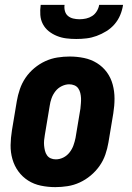

<svg xmlns="http://www.w3.org/2000/svg" viewBox="-20 -760 540 788"><path d="M207 8Q207 8 207 8Q207 8 207 8Q177 8 148 2Q119 -4 95.5 -19Q72 -34 55.5 -56.5Q39 -79 31 -107Q23 -135 23.5 -164.5Q24 -194 29 -225L49 -345Q53 -369 61.5 -394Q70 -419 85 -441Q100 -463 121 -480.5Q142 -498 166 -509Q190 -520 215.5 -524Q241 -528 266 -528Q266 -528 266 -528Q266 -528 266 -528Q296 -528 325 -522Q354 -516 378 -501Q402 -486 418.5 -463.5Q435 -441 442.5 -413Q450 -385 450 -355.5Q450 -326 445 -295L425 -175Q421 -151 412.5 -126Q404 -101 388.5 -79Q373 -57 352 -39.5Q331 -22 307 -11Q283 0 257.5 4Q232 8 207 8ZM209 -106Q225 -106 240 -113.5Q255 -121 265.5 -134.5Q276 -148 281.5 -163.5Q287 -179 290 -194L310 -314Q311 -325 312 -336Q313 -347 312.5 -357.5Q312 -368 309.5 -378.5Q307 -389 301 -397.5Q295 -406 285 -410Q275 -414 264 -414Q249 -414 233.5 -406.5Q218 -399 207.5 -385.5Q197 -372 191.5 -356.5Q186 -341 184 -326L164 -206Q162 -195 161 -184Q160 -173 161 -162.5Q162 -152 164.5 -141.5Q167 -131 173 -122.5Q179 -114 188.5 -110Q198 -106 209 -106ZM293 -600Q272 -600 252 -602.5Q232 -605 213.5 -612.5Q195 -620 180 -632Q165 -644 156 -661Q147 -678 145.5 -698.5Q144 -719 147 -740H245Q243 -727 246.5 -714.5Q250 -702 259 -694.5Q268 -687 280.5 -684Q293 -681 306 -681Q320 -681 333.5 -684Q347 -687 358.5 -694.5Q370 -702 377.5 -714.5Q385 -727 387 -740H485Q482 -719 473.5 -698.5Q465 -678 450.5 -661Q436 -644 416.5 -632Q397 -620 376.5 -612.5Q356 -605 335 -602.5Q314 -600 293 -600Z"/></svg>

Font: Iosevka SS04 Heavy
Style: Italic
Weight: 900
Italic angle: -9°
Monospace: yes
Designer: Belleve Invis
Foundry: Belleve Invis
Version: Version 19.0.0; ttfautohint (v1.8.4)